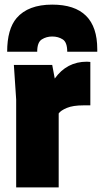

<svg xmlns="http://www.w3.org/2000/svg" viewBox="-20 -811 441 831"><path d="M234 0H50V-380L40 -530H206L217 -471Q269 -544 356 -544L371 -543V-355H341Q296 -355 269.5 -344Q243 -333 234 -320ZM401 -587H271Q271 -628 251.5 -640.5Q232 -653 206 -653Q181 -653 161 -640.5Q141 -628 141 -587H11Q11 -685 52 -733Q102 -791 206 -791Q401 -791 401 -598Z"/></svg>

Font: Tanohe Sans ExtraBold
Style: Regular
Weight: 800
Designer: Village Type and Design LLC & Cristiano Sobral
Foundry: Cooper Hewitt Smithsonian Design Museum
Version: Version 1.00;September 29, 2021;FontCreator 13.0.0.2655 64-b